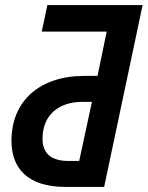

<svg xmlns="http://www.w3.org/2000/svg" viewBox="-20 -734 580 754"><path d="M236 0H389L540 -714H166L144 -610H399L363 -436H312C136 -436 25 -338 25 -181C25 -74 88 0 236 0ZM248 -102C183 -102 147 -130 147 -189C147 -281 209 -334 304 -334H341L291 -102Z"/></svg>

Font: Noto Sans SemiCondensed SemiBold
Style: Italic
Weight: 600
Width: 4
Italic angle: -12°
Designer: Monotype Design Team
Foundry: Monotype Imaging Inc.
Version: Version 2.013